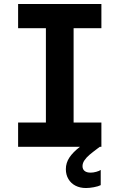

<svg xmlns="http://www.w3.org/2000/svg" viewBox="-20 -740 602 968"><path d="M491.2 -597.7H351.1V-122.1H491.2V0H483.4L473.6 7.3Q446.8 27.3 431.4 40.3Q416 53.2 406 67.9Q396 82.5 396 97.7Q396 113.3 406.5 121.8Q417 130.4 437 130.4Q450.2 130.4 465.3 126.2Q480.5 122.1 487.8 116.7V193.4Q475.6 199.7 453.1 203.9Q430.7 208 413.6 208Q383.8 208 360.8 196.3Q337.9 184.6 325 162.8Q312 141.1 312 112.8Q312 81.5 329.8 54.4Q347.7 27.3 383.3 0H71.3V-122.1H211.4V-597.7H71.3V-719.7H491.2Z"/></svg>

Font: Reddit Mono
Style: Bold
Weight: 700
Designer: Stephen Hutchings
Foundry: Reddit
Version: Version 1.009